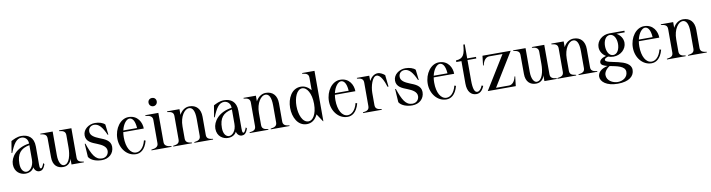

<svg xmlns="http://www.w3.org/2000/svg" viewBox="-29 -1597 9953 2687"><g transform="rotate(-10 4947.0 -253.5)"><path d="M211 15C277 15 317 -19 332 -53C342 -8 376 15 405 15C437 15 468 4 493 -71L480 -88C462 -43 448 -20 437 -20C415 -21 418 -58 418 -134V-334C418 -467 339 -515 243 -515C179 -515 130 -486 95 -469L67 -303H77C124 -421 168 -492 241 -492C288 -492 332 -455 332 -392C145 -367 57 -244 57 -143C57 -32 142 15 211 15ZM229 -9C188 -10 149 -50 149 -137C149 -276 206 -346 332 -369V-296V-164C332 -64 275 -8 229 -9Z M747 15C823 15 859 -43 866 -83V0H1042V-10C976 -17 952 -36 952 -84V-500H776V-490C841 -483 866 -464 866 -416V-239C866 -144 840 -9 760 -9C723 -9 686 -58 686 -162V-500H510V-490C575 -484 600 -464 600 -416L601 -149C601 -35 663 15 747 15Z M1297 14C1393 14 1469 -48 1469 -146C1469 -235 1388 -266 1313 -295C1249 -321 1190 -352 1190 -409C1190 -467 1233 -492 1272 -492C1336 -492 1384 -441 1436 -322H1446L1429 -469C1401 -498 1347 -515 1288 -515C1203 -515 1117 -456 1117 -369C1117 -279 1197 -250 1271 -221C1336 -195 1397 -162 1397 -101C1397 -59 1368 -9 1302 -9C1207 -9 1163 -93 1108 -253H1098L1110 -64C1142 -12 1218 14 1297 14Z M1782 15C1840 15 1910 -19 1945 -149L1923 -157C1894 -45 1835 -8 1787 -8C1706 -8 1652 -103 1652 -246C1652 -273 1654 -297 1658 -320H1949C1949 -405 1897 -515 1766 -515C1651 -515 1560 -390 1560 -245C1560 -104 1654 15 1782 15ZM1662 -343C1684 -437 1735 -492 1774 -492C1811 -492 1850 -459 1858 -343Z M2002 -10V0H2288V-10C2223 -17 2188 -36 2188 -84V-500H2002V-490C2068 -483 2102 -464 2102 -416V-84C2102 -36 2067 -17 2002 -10ZM2194 -664C2194 -700 2166 -722 2136 -722C2105 -722 2077 -700 2077 -664C2077 -627 2105 -604 2136 -604C2166 -604 2194 -627 2194 -664Z M2788 -84V-339C2788 -451 2728 -515 2630 -515C2577 -515 2523 -485 2488 -419V-500H2312V-490C2378 -483 2402 -464 2402 -416V-84C2402 -36 2377 -17 2312 -10V0H2578V-10C2513 -17 2488 -36 2488 -84V-255C2488 -397 2559 -491 2620 -491C2671 -491 2702 -441 2702 -323V-84C2702 -37 2677 -18 2612 -10V0H2878V-10C2812 -16 2787 -36 2788 -84Z M3089 15C3155 15 3195 -19 3210 -53C3220 -8 3254 15 3283 15C3315 15 3346 4 3371 -71L3358 -88C3340 -43 3326 -20 3315 -20C3293 -21 3296 -58 3296 -134V-334C3296 -467 3217 -515 3121 -515C3057 -515 3008 -486 2973 -469L2945 -303H2955C3002 -421 3046 -492 3119 -492C3166 -492 3210 -455 3210 -392C3023 -367 2935 -244 2935 -143C2935 -32 3020 15 3089 15ZM3107 -9C3066 -10 3027 -50 3027 -137C3027 -276 3084 -346 3210 -369V-296V-164C3210 -64 3153 -8 3107 -9Z M3874 -84V-339C3874 -451 3814 -515 3716 -515C3663 -515 3609 -485 3574 -419V-500H3398V-490C3464 -483 3488 -464 3488 -416V-84C3488 -36 3463 -17 3398 -10V0H3664V-10C3599 -17 3574 -36 3574 -84V-255C3574 -397 3645 -491 3706 -491C3757 -491 3788 -441 3788 -323V-84C3788 -37 3763 -18 3698 -10V0H3964V-10C3898 -16 3873 -36 3874 -84Z M4209 16C4273 16 4329 -18 4364 -95L4437 15H4442V-700H4266V-690C4332 -682 4356 -664 4356 -616V-441C4311 -492 4267 -515 4214 -515C4082 -515 4016 -381 4016 -248C4016 -115 4081 16 4209 16ZM4239 -18C4152 -18 4108 -138 4108 -258C4108 -374 4150 -490 4232 -490C4292 -490 4356 -399 4356 -246C4356 -95 4297 -18 4239 -18Z M4789 15C4847 15 4917 -19 4952 -149L4930 -157C4901 -45 4842 -8 4794 -8C4713 -8 4659 -103 4659 -246C4659 -273 4661 -297 4665 -320H4956C4956 -405 4904 -515 4773 -515C4658 -515 4567 -390 4567 -245C4567 -104 4661 15 4789 15ZM4669 -343C4691 -437 4742 -492 4781 -492C4818 -492 4857 -459 4865 -343Z M5185 -84V-255C5185 -349 5225 -483 5285 -483C5343 -483 5386 -384 5410 -303H5424L5406 -469C5378 -495 5335 -514 5309 -514C5256 -514 5214 -478 5185 -425V-500H5009V-490C5075 -483 5099 -464 5099 -416V-84C5099 -36 5074 -17 5009 -10V0H5275V-10C5210 -17 5185 -36 5185 -84Z M5708 14C5804 14 5880 -48 5880 -146C5880 -235 5799 -266 5724 -295C5660 -321 5601 -352 5601 -409C5601 -467 5644 -492 5683 -492C5747 -492 5795 -441 5847 -322H5857L5840 -469C5812 -498 5758 -515 5699 -515C5614 -515 5528 -456 5528 -369C5528 -279 5608 -250 5682 -221C5747 -195 5808 -162 5808 -101C5808 -59 5779 -9 5713 -9C5618 -9 5574 -93 5519 -253H5509L5521 -64C5553 -12 5629 14 5708 14Z M6193 15C6251 15 6321 -19 6356 -149L6334 -157C6305 -45 6246 -8 6198 -8C6117 -8 6063 -103 6063 -246C6063 -273 6065 -297 6069 -320H6360C6360 -405 6308 -515 6177 -515C6062 -515 5971 -390 5971 -245C5971 -104 6065 15 6193 15ZM6073 -343C6095 -437 6146 -492 6185 -492C6222 -492 6261 -459 6269 -343Z M6418 -477H6491V-158C6491 -40 6546 14 6619 14C6665 14 6704 -15 6731 -83L6710 -92C6689 -38 6661 -15 6636 -15C6598 -15 6577 -65 6577 -188V-477H6702V-500H6577V-700H6557C6546 -567 6527 -505 6418 -500Z M6781 0H7179L7195 -136H7185C7172 -71 7136 -25 7088 -25H6903L7195 -500H6794L6778 -364H6788C6801 -429 6837 -475 6885 -475H7074Z M7467 15C7543 15 7579 -43 7586 -83V0H7762V-10C7696 -17 7672 -36 7672 -84V-500H7496V-490C7561 -483 7586 -464 7586 -416V-239C7586 -144 7560 -9 7480 -9C7443 -9 7406 -58 7406 -162V-500H7230V-490C7295 -484 7320 -464 7320 -416L7321 -149C7321 -35 7383 15 7467 15Z M8248 -84V-339C8248 -451 8188 -515 8090 -515C8037 -515 7983 -485 7948 -419V-500H7772V-490C7838 -483 7862 -464 7862 -416V-84C7862 -36 7837 -17 7772 -10V0H8038V-10C7973 -17 7948 -36 7948 -84V-255C7948 -397 8019 -491 8080 -491C8131 -491 8162 -441 8162 -323V-84C8162 -37 8137 -18 8072 -10V0H8338V-10C8272 -16 8247 -36 8248 -84Z M8599 -169C8701 -169 8783 -244 8783 -335C8783 -395 8747 -448 8693 -477H8811V-500H8600H8599C8496 -500 8414 -426 8414 -335C8414 -278 8446 -227 8496 -197C8441 -183 8402 -157 8401 -121C8400 -85 8441 -68 8493 -55C8392 -34 8351 20 8351 73C8351 144 8433 215 8592 215C8755 215 8829 147 8829 58C8829 -109 8471 -79 8471 -144C8471 -167 8501 -176 8524 -183C8547 -174 8572 -169 8599 -169ZM8599 -192C8537 -192 8506 -263 8506 -335C8506 -406 8537 -477 8599 -477C8660 -477 8691 -406 8691 -335C8691 -263 8660 -192 8599 -192ZM8442 65C8442 23 8477 -24 8522 -49C8618 -29 8738 -13 8738 71C8738 152 8663 191 8597 191C8528 191 8442 148 8442 65Z M9108 15C9166 15 9236 -19 9271 -149L9249 -157C9220 -45 9161 -8 9113 -8C9032 -8 8978 -103 8978 -246C8978 -273 8980 -297 8984 -320H9275C9275 -405 9223 -515 9092 -515C8977 -515 8886 -390 8886 -245C8886 -104 8980 15 9108 15ZM8988 -343C9010 -437 9061 -492 9100 -492C9137 -492 9176 -459 9184 -343Z M9804 -84V-339C9804 -451 9744 -515 9646 -515C9593 -515 9539 -485 9504 -419V-500H9328V-490C9394 -483 9418 -464 9418 -416V-84C9418 -36 9393 -17 9328 -10V0H9594V-10C9529 -17 9504 -36 9504 -84V-255C9504 -397 9575 -491 9636 -491C9687 -491 9718 -441 9718 -323V-84C9718 -37 9693 -18 9628 -10V0H9894V-10C9828 -16 9803 -36 9804 -84Z"/></g></svg>

Font: Sprat Condesed
Style: Regular
Weight: 400
Width: 3
Designer: Ethan Nakache
Foundry: Collletttivo
Version: Version 2.000;Glyphs 3.2 (3217)